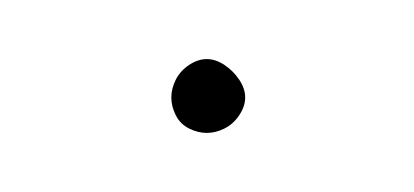

<svg xmlns="http://www.w3.org/2000/svg" viewBox="-20 -1083 140 65"><path d="M38 -1050Q38 -1047 39.5 -1044Q41 -1041 44 -1039.5Q47 -1038 50 -1038Q53 -1038 56 -1039.5Q59 -1041 61 -1044Q63 -1047 63 -1050Q63 -1053 61 -1056Q59 -1059 56 -1061Q53 -1063 50 -1063Q47 -1063 44 -1061Q41 -1059 39.5 -1056Q38 -1053 38 -1050Z"/></svg>

Font: Linefont Thin
Style: Regular
Weight: 100
Monospace: yes
Version: Version 3.002;gftools[0.9.33]